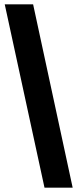

<svg xmlns="http://www.w3.org/2000/svg" viewBox="-20 -807 360 893"><path d="M134 -787 318 66H187L2 -787Z"/></svg>

Font: PostBus
Style: Regular
Weight: 400
Designer: Peter Wiegel
Version: Version 1.001